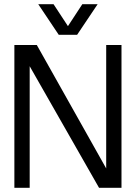

<svg xmlns="http://www.w3.org/2000/svg" viewBox="-20 -899 650 919"><path d="M156.2 -683.6 488.3 -92.8V-683.6H561.5V0H454.1L122.1 -582V0H48.8V-683.6ZM236.3 -878.9 305.2 -773.9 374 -878.9H447.3L349.1 -732.4H261.2L163.1 -878.9Z"/></svg>

Font: Sanitrixie
Style: Regular
Weight: 400
Designer: Jayvee D. Enaguas (Grand Chaos)
Version: Version 1.1 - 6/9/2013